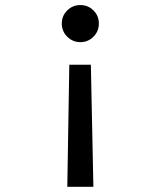

<svg xmlns="http://www.w3.org/2000/svg" viewBox="-20 -547 626 748"><path d="M242.2 180.7 250 -294.9H334L343.8 180.7ZM293 -527.3Q323.2 -527.3 344.2 -506.3Q365.2 -485.4 365.2 -455.1Q365.2 -425.3 344.2 -404.1Q323.2 -382.8 293 -382.8Q263.2 -382.8 241.9 -404.1Q220.7 -425.3 220.7 -455.1Q220.7 -485.4 241.9 -506.3Q263.2 -527.3 293 -527.3Z"/></svg>

Font: Cascadia Mono PL
Style: Regular
Weight: 400
Monospace: yes
Designer: Aaron Bell
Foundry: Saja Typeworks
Version: Version 2404.023; ttfautohint (v1.8.4)